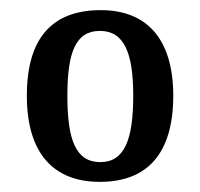

<svg xmlns="http://www.w3.org/2000/svg" viewBox="-20 -739 395 379"><path d="M177 -380C271 -380 322 -436 322 -550C322 -664 268 -719 179 -719C83 -719 33 -664 33 -550C33 -436 86 -380 177 -380ZM178 -419C129 -419 113 -464 113 -550C113 -635 129 -678 177 -678C225 -678 243 -635 243 -550C243 -464 226 -419 178 -419Z"/></svg>

Font: Noto Serif Thai Condensed Medium
Style: Regular
Weight: 500
Width: 3
Designer: Monotype Design Team
Foundry: Monotype Imaging Inc.
Version: Version 2.002